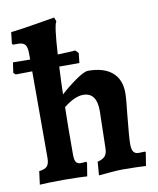

<svg xmlns="http://www.w3.org/2000/svg" viewBox="-96 -808 727 882"><g transform="rotate(-10 267.5 -367.0)"><path d="M514 3Q502 2 470.5 1Q439 0 406 0Q382 0 344 3.5Q306 7 294 8L299 -55Q324 -61 334.5 -73.5Q345 -86 345 -111L349 -282Q350 -369 286 -369Q247 -369 195 -328Q193 -259 193 -107Q193 -82 199.5 -72Q206 -62 222 -62Q230 -62 237.5 -63Q245 -64 247 -64L250 -58L240 3Q229 2 197 1Q165 0 131 0Q92 0 60.5 1Q29 2 19 3L27 -59Q54 -62 64.5 -73.5Q75 -85 75 -113V-516L-2 -515L-12 -524L-5 -572L75 -571V-597Q75 -628 66 -640Q57 -652 32 -652H9L5 -657L11 -710Q69 -717 133.5 -728Q198 -739 217 -742L224 -723Q212 -708 204 -572Q234 -573 256.5 -574Q279 -575 286 -576L300 -562L295 -516H201Q197 -441 196 -387Q226 -415 267.5 -444.5Q309 -474 328 -474Q401 -474 440 -440.5Q479 -407 479 -344Q479 -319 470 -238Q460 -138 460 -109Q460 -84 467.5 -73Q475 -62 492 -62L522 -63L524 -59Z"/></g></svg>

Font: Sahitya
Style: Bold
Weight: 700
Designer: Juan Pablo del Peral
Foundry: Juan Pablo del Peral (http://www.huertatipografica.com)
Version: Version 1.001;PS 001.000;hotconv 1.0.70;makeotf.lib2.5.58329